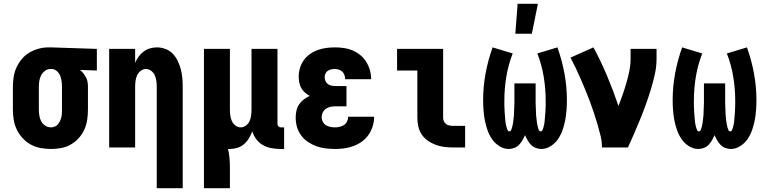

<svg xmlns="http://www.w3.org/2000/svg" viewBox="-20 -778 4040 1013"><path d="M249 8Q222 8 194.5 3Q167 -2 143 -15Q119 -28 100 -48.5Q81 -69 69 -93.5Q57 -118 52.5 -145.5Q48 -173 48 -200V-320Q48 -346 52 -372Q56 -398 67 -422Q78 -446 95 -466.5Q112 -487 135 -500.5Q158 -514 183.5 -521Q209 -528 235 -528H250L491 -520V-406L402 -409Q412 -401 420 -391Q428 -381 434 -369.5Q440 -358 442 -345.5Q444 -333 444 -320V-200Q444 -173 440 -146Q436 -119 425 -94.5Q414 -70 395.5 -49.5Q377 -29 353.5 -15.5Q330 -2 303 3Q276 8 249 8ZM249 -106Q259 -106 269 -110Q279 -114 285.5 -122Q292 -130 296.5 -139.5Q301 -149 303.5 -159Q306 -169 306.5 -179.5Q307 -190 307 -200V-320Q307 -335 305 -350Q303 -365 297.5 -378.5Q292 -392 280.5 -402.5Q269 -413 254 -414H246Q230 -414 217 -404Q204 -394 197 -380.5Q190 -367 187.5 -351.5Q185 -336 185 -320V-200Q185 -184 187.5 -168Q190 -152 197.5 -138Q205 -124 219 -115Q233 -106 249 -106Z M807 215V-320Q807 -335 805 -350.5Q803 -366 797 -380Q791 -394 778 -404Q765 -414 750 -414Q735 -414 722 -404Q709 -394 703 -380Q697 -366 695 -350.5Q693 -335 693 -320V0H556V-520H693V-446Q700 -463 711 -478.5Q722 -494 737 -505.5Q752 -517 770.5 -522.5Q789 -528 808 -528Q831 -528 853.5 -519.5Q876 -511 892 -494Q908 -477 918 -456Q928 -435 934 -412.5Q940 -390 942 -366.5Q944 -343 944 -320V215Z M1056 215V-520H1193V-200Q1193 -185 1195 -169.5Q1197 -154 1203 -140Q1209 -126 1222 -116Q1235 -106 1250 -106Q1265 -106 1278 -116Q1291 -126 1297 -140Q1303 -154 1305 -169.5Q1307 -185 1307 -200V-520H1444V-124Q1444 -116 1449 -111Q1454 -106 1462 -106H1479V8H1462Q1438 8 1414 4Q1390 0 1369 -11.5Q1348 -23 1333 -42.5Q1318 -62 1311 -85Q1304 -66 1293.5 -48.5Q1283 -31 1267.5 -17.5Q1252 -4 1232 2Q1212 8 1192 8H1183Q1189 32 1191 57Q1193 82 1193 107V215Z M1748 8Q1723 8 1698 5Q1673 2 1649.5 -6.5Q1626 -15 1605 -29Q1584 -43 1569 -63.5Q1554 -84 1547 -108Q1540 -132 1540 -157Q1540 -176 1544 -194Q1548 -212 1558 -227Q1568 -242 1582.5 -253Q1597 -264 1614 -272Q1600 -280 1588.5 -290Q1577 -300 1569.5 -313.5Q1562 -327 1559 -342.5Q1556 -358 1556 -373Q1556 -396 1562.5 -418.5Q1569 -441 1582.5 -460Q1596 -479 1615 -492.5Q1634 -506 1656 -514Q1678 -522 1701 -525Q1724 -528 1747 -528Q1771 -528 1795 -524.5Q1819 -521 1841 -511.5Q1863 -502 1881.5 -487Q1900 -472 1912.5 -451.5Q1925 -431 1931.5 -408Q1938 -385 1938 -361V-360H1801Q1801 -371 1797.5 -381.5Q1794 -392 1786.5 -399.5Q1779 -407 1768.5 -410.5Q1758 -414 1747 -414Q1737 -414 1727.5 -412Q1718 -410 1709.5 -404.5Q1701 -399 1697 -389.5Q1693 -380 1693 -371Q1693 -360 1697.5 -350Q1702 -340 1710.5 -334Q1719 -328 1729.5 -326Q1740 -324 1750 -324H1808V-217H1750Q1737 -217 1724 -214.5Q1711 -212 1700 -204.5Q1689 -197 1683 -185Q1677 -173 1677 -160Q1677 -147 1683 -135.5Q1689 -124 1699.5 -117.5Q1710 -111 1722.5 -108.5Q1735 -106 1748 -106Q1760 -106 1772.5 -109Q1785 -112 1795.5 -119Q1806 -126 1811.5 -138Q1817 -150 1817 -162H1954Q1954 -137 1946.5 -112.5Q1939 -88 1925 -67.5Q1911 -47 1890.5 -32Q1870 -17 1846.5 -8Q1823 1 1798 4.5Q1773 8 1748 8Z M2370 0Q2346 0 2323 -3Q2300 -6 2278.5 -14Q2257 -22 2237.5 -35.5Q2218 -49 2205 -68.5Q2192 -88 2187 -111Q2182 -134 2182 -157V-406H2075V-520H2318V-157Q2318 -147 2322 -138Q2326 -129 2333.5 -123.5Q2341 -118 2350.5 -116Q2360 -114 2370 -114H2434V0Z M2699 -600 2711 -758H2818L2786 -600ZM2664 8Q2638 8 2614.5 -7Q2591 -22 2576 -44Q2561 -66 2552 -91.5Q2543 -117 2538 -143.5Q2533 -170 2531 -196.5Q2529 -223 2529 -250Q2529 -321 2542 -391Q2555 -461 2579 -528L2685 -496Q2662 -437 2651.5 -374Q2641 -311 2641 -247Q2641 -241 2641 -235Q2641 -229 2641 -223Q2641 -217 2641.5 -211Q2642 -205 2642 -199Q2642 -193 2642.5 -187Q2643 -181 2643.5 -175Q2644 -169 2644.5 -163Q2645 -157 2645.5 -151Q2646 -145 2646.5 -139Q2647 -133 2648 -127Q2649 -121 2650.5 -115Q2652 -109 2653.5 -103.5Q2655 -98 2658 -91.5Q2661 -85 2667 -85Q2674 -85 2677 -92Q2680 -99 2681.5 -105Q2683 -111 2684.5 -117.5Q2686 -124 2687 -130.5Q2688 -137 2688.5 -143.5Q2689 -150 2690 -156.5Q2691 -163 2691.5 -169.5Q2692 -176 2692 -182.5Q2692 -189 2692.5 -195.5Q2693 -202 2693 -208.5Q2693 -215 2693.5 -221.5Q2694 -228 2694 -234.5Q2694 -241 2694 -247.5Q2694 -254 2694 -260V-338H2806V-260Q2806 -254 2806 -247.5Q2806 -241 2806 -234.5Q2806 -228 2806.5 -221.5Q2807 -215 2807 -208.5Q2807 -202 2807.5 -195.5Q2808 -189 2808 -182.5Q2808 -176 2808.5 -169.5Q2809 -163 2810 -156.5Q2811 -150 2811.5 -143.5Q2812 -137 2813 -130.5Q2814 -124 2815.5 -117.5Q2817 -111 2818.5 -105Q2820 -99 2823 -92Q2826 -85 2833 -85Q2839 -85 2842 -91.5Q2845 -98 2846.5 -103.5Q2848 -109 2849.5 -115Q2851 -121 2852 -127Q2853 -133 2853.5 -139Q2854 -145 2854.5 -151Q2855 -157 2855.5 -163Q2856 -169 2856.5 -175Q2857 -181 2857.5 -187Q2858 -193 2858 -199Q2858 -205 2858.5 -211Q2859 -217 2859 -223Q2859 -229 2859 -235Q2859 -241 2859 -247Q2859 -311 2848.5 -374Q2838 -437 2815 -496L2921 -528Q2945 -461 2958 -391Q2971 -321 2971 -250Q2971 -223 2969 -196.5Q2967 -170 2962 -143.5Q2957 -117 2948 -91.5Q2939 -66 2924 -44Q2909 -22 2885.5 -7Q2862 8 2836 8Q2821 8 2806.5 2.5Q2792 -3 2781.5 -14Q2771 -25 2763.5 -38Q2756 -51 2750 -65Q2744 -51 2736.5 -38Q2729 -25 2718.5 -14Q2708 -3 2693.5 2.5Q2679 8 2664 8Z M3156 0Q3156 -32 3148.5 -62.5Q3141 -93 3132 -123.5Q3123 -154 3113 -184Q3103 -214 3092 -243.5Q3081 -273 3069 -302Q3057 -331 3044.5 -360Q3032 -389 3018.5 -417.5Q3005 -446 2990 -474L3111 -528Q3151 -454 3183.5 -376.5Q3216 -299 3243 -219Q3255 -249 3265.5 -279.5Q3276 -310 3285 -341Q3294 -372 3300.5 -404Q3307 -436 3307 -468V-520H3444V-468Q3444 -427 3435 -386.5Q3426 -346 3414 -306.5Q3402 -267 3388 -228Q3374 -189 3358.5 -151Q3343 -113 3326.5 -75Q3310 -37 3293 0Z M3664 8Q3638 8 3614.5 -7Q3591 -22 3576 -44Q3561 -66 3552 -91.5Q3543 -117 3538 -143.5Q3533 -170 3531 -196.5Q3529 -223 3529 -250Q3529 -321 3542 -391Q3555 -461 3579 -528L3685 -496Q3662 -437 3651.5 -374Q3641 -311 3641 -247Q3641 -241 3641 -235Q3641 -229 3641 -223Q3641 -217 3641.5 -211Q3642 -205 3642 -199Q3642 -193 3642.5 -187Q3643 -181 3643.5 -175Q3644 -169 3644.5 -163Q3645 -157 3645.5 -151Q3646 -145 3646.5 -139Q3647 -133 3648 -127Q3649 -121 3650.5 -115Q3652 -109 3653.5 -103.5Q3655 -98 3658 -91.5Q3661 -85 3667 -85Q3674 -85 3677 -92Q3680 -99 3681.5 -105Q3683 -111 3684.5 -117.5Q3686 -124 3687 -130.5Q3688 -137 3688.5 -143.5Q3689 -150 3690 -156.5Q3691 -163 3691.5 -169.5Q3692 -176 3692 -182.5Q3692 -189 3692.5 -195.5Q3693 -202 3693 -208.5Q3693 -215 3693.5 -221.5Q3694 -228 3694 -234.5Q3694 -241 3694 -247.5Q3694 -254 3694 -260V-338H3806V-260Q3806 -254 3806 -247.5Q3806 -241 3806 -234.5Q3806 -228 3806.5 -221.5Q3807 -215 3807 -208.5Q3807 -202 3807.5 -195.5Q3808 -189 3808 -182.5Q3808 -176 3808.5 -169.5Q3809 -163 3810 -156.5Q3811 -150 3811.5 -143.5Q3812 -137 3813 -130.5Q3814 -124 3815.5 -117.5Q3817 -111 3818.5 -105Q3820 -99 3823 -92Q3826 -85 3833 -85Q3839 -85 3842 -91.5Q3845 -98 3846.5 -103.5Q3848 -109 3849.5 -115Q3851 -121 3852 -127Q3853 -133 3853.5 -139Q3854 -145 3854.5 -151Q3855 -157 3855.5 -163Q3856 -169 3856.5 -175Q3857 -181 3857.5 -187Q3858 -193 3858 -199Q3858 -205 3858.5 -211Q3859 -217 3859 -223Q3859 -229 3859 -235Q3859 -241 3859 -247Q3859 -311 3848.5 -374Q3838 -437 3815 -496L3921 -528Q3945 -461 3958 -391Q3971 -321 3971 -250Q3971 -223 3969 -196.5Q3967 -170 3962 -143.5Q3957 -117 3948 -91.5Q3939 -66 3924 -44Q3909 -22 3885.5 -7Q3862 8 3836 8Q3821 8 3806.5 2.5Q3792 -3 3781.5 -14Q3771 -25 3763.5 -38Q3756 -51 3750 -65Q3744 -51 3736.5 -38Q3729 -25 3718.5 -14Q3708 -3 3693.5 2.5Q3679 8 3664 8Z"/></svg>

Font: Iosevka SS18 Heavy
Style: Regular
Weight: 900
Monospace: yes
Designer: Belleve Invis
Foundry: Belleve Invis
Version: Version 25.1.1; ttfautohint (v1.8.4)